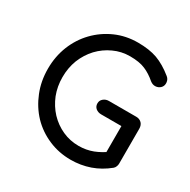

<svg xmlns="http://www.w3.org/2000/svg" viewBox="-176 -959 1128 1137"><g transform="rotate(30 388.5 -390.5)"><path d="M450.2 9.8Q369.1 9.8 298.8 -20.5Q227.5 -50.8 174.8 -105.5Q123 -160.2 93.8 -233.4Q64.5 -305.7 64.5 -390.6Q64.5 -474.6 93.8 -547.9Q123 -620.1 174.8 -673.8Q227.5 -728.5 297.9 -759.8Q368.2 -791 450.2 -791Q527.3 -791 582 -771.5Q637.7 -751 694.3 -705.1Q702.1 -699.2 706.1 -692.4Q710.9 -685.5 711.9 -678.7Q713.9 -672.9 713.9 -664.1Q713.9 -644.5 700.2 -631.8Q686.5 -619.1 667 -618.2Q648.4 -617.2 630.9 -630.9Q593.8 -663.1 554.7 -679.7Q514.6 -697.3 450.2 -697.3Q390.6 -697.3 338.9 -672.9Q287.1 -649.4 247.1 -607.4Q208 -565.4 185.5 -509.8Q164.1 -454.1 164.1 -390.6Q164.1 -327.1 185.5 -271.5Q208 -215.8 247.1 -173.8Q287.1 -131.8 338.9 -108.4Q390.6 -85 450.2 -85Q501 -85 546.9 -102.5Q591.8 -120.1 633.8 -151.4Q652.3 -164.1 669.9 -162.1Q686.5 -161.1 699.2 -148.4Q710.9 -135.7 710.9 -114.3Q710.9 -103.5 707 -94.7Q704.1 -85 695.3 -77.1Q641.6 -33.2 580.1 -11.7Q517.6 9.8 450.2 9.8ZM710.9 -114.3Q685.5 -119.1 611.3 -133.8Q611.3 -178.7 611.3 -313.5Q576.2 -313.5 472.7 -313.5Q451.2 -313.5 435.5 -326.2Q420.9 -338.9 420.9 -359.4Q420.9 -378.9 435.5 -391.6Q451.2 -405.3 472.7 -405.3Q535.2 -405.3 660.2 -405.3Q682.6 -405.3 697.3 -390.6Q710.9 -376 710.9 -352.5Q710.9 -273.4 710.9 -114.3Z"/></g></svg>

Font: Abed
Style: Bold
Weight: 700
Designer: Johan Aakerlund
Version: Version 3.105